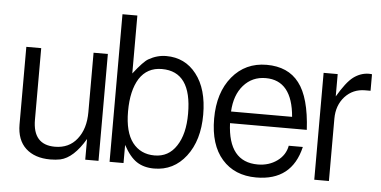

<svg xmlns="http://www.w3.org/2000/svg" viewBox="-46 -711 1592 803"><g transform="rotate(5 749.5 -309.5)"><path d="M111.3 -154.3V-454.6H48.8V-128.9C48.8 -85.4 61.5 -51.8 86.4 -28.8C111.3 -5.9 145.5 5.9 189.5 5.9C205.1 5.9 219.2 4.4 231.4 2C268.6 -6.3 303.2 -38.1 335.4 -92.8V-5.9H391.1V-454.6H331.1V-205.1C331.1 -158.2 319.8 -120.6 296.9 -91.8C274.4 -63 243.2 -48.8 204.1 -48.8C142.1 -48.8 111.3 -84 111.3 -154.3Z M747.1 -234.9C747.1 -177.7 736.3 -132.8 713.9 -99.1C691.9 -65.4 661.6 -48.8 622.1 -48.8C583 -48.8 552.2 -63.5 529.8 -92.3C507.3 -121.6 496.1 -165 496.1 -223.1C496.1 -281.7 506.8 -327.6 527.8 -361.3C549.3 -394.5 580.6 -411.6 622.1 -411.6C705.6 -411.6 747.1 -352.5 747.1 -234.9ZM625 5.9C680.2 5.9 724.6 -16.6 758.8 -61C793.5 -106 810.5 -164.6 810.5 -236.3C810.5 -308.1 794.4 -364.7 762.2 -405.8C730.5 -446.8 688 -467.3 635.7 -467.3C609.9 -467.3 585 -460.4 561.5 -446.8C548.3 -439.5 527.8 -418 500 -382.3V-625.5H437.5V-5.9H496.1V-82C513.7 -49.3 532.7 -26.4 552.2 -13.7C572.3 -0.5 596.7 5.9 625 5.9Z M1181.6 -259.8H925.3C927.7 -306.2 940.9 -342.8 964.8 -370.1C989.3 -397.9 1020 -411.6 1058.1 -411.6C1131.8 -411.6 1173.3 -360.8 1181.6 -259.8ZM1237.3 -138.2H1178.2C1173.3 -111.8 1159.7 -90.3 1136.7 -73.7C1113.8 -57.1 1086.4 -48.8 1055.7 -48.8C973.1 -48.8 929.7 -103 925.3 -210.9H1247.6C1242.7 -301.3 1224.6 -366.7 1193.4 -406.7C1162.6 -447.3 1116.7 -467.3 1057.1 -467.3C997.6 -467.3 949.2 -444.8 912.6 -400.4C876 -356 857.4 -297.4 857.4 -224.1C857.4 -150.9 875 -94.2 910.2 -54.2C945.3 -14.2 993.2 5.9 1053.7 5.9C1153.8 5.9 1214.8 -42 1237.3 -138.2Z M1476.6 -397H1499V-466.3C1496.6 -466.8 1492.7 -467.3 1486.3 -467.3C1462.9 -467.3 1441.4 -459.5 1421.4 -444.8C1401.4 -429.7 1379.9 -401.4 1356 -360.8V-454.6H1296.9V-5.9H1358.4V-267.6C1358.4 -305.2 1369.6 -335.9 1391.6 -360.4C1414.1 -384.8 1442.4 -397 1476.6 -397Z"/></g></svg>

Font: Meera New
Style: Regular
Weight: 400
Designer: Hussain K H
Foundry: RIT
Version: 1.4.1